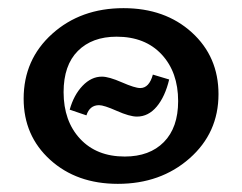

<svg xmlns="http://www.w3.org/2000/svg" viewBox="-20 -445 594 471"><path d="M269 6Q168 6 103 -53Q38 -112 38 -203Q38 -299 108 -362Q178 -425 283 -425Q385 -425 450.5 -365.5Q516 -306 516 -214Q516 -119 445 -56.5Q374 6 269 6ZM286 -61Q347 -61 382 -96.5Q417 -132 417 -197Q417 -268 376.5 -311.5Q336 -355 266 -355Q206 -355 171 -320Q136 -285 136 -219Q136 -148 176.5 -104.5Q217 -61 286 -61ZM316 -159Q298 -159 266.5 -173Q235 -187 223 -187Q200 -187 192 -162L151 -176Q161 -212 182.5 -234.5Q204 -257 230 -257Q247 -257 279 -243Q311 -229 324 -229Q346 -229 355 -262L395 -250Q385 -208 364.5 -183.5Q344 -159 316 -159Z"/></svg>

Font: EauTestText Semibold
Style: Regular
Weight: 600
Designer: Christian Thalmann (Catharsis Fonts)
Version: Version 0.001;PS 000.001;hotconv 1.0.88;makeotf.lib2.5.64775